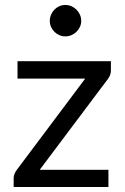

<svg xmlns="http://www.w3.org/2000/svg" viewBox="-20 -753 502 773"><path d="M426.5 -468.5Q426.5 -459 423 -450.2Q419.5 -441.5 414 -434.5L140 -69.5H416.5V0H35V-37Q35 -43.5 38.2 -52.2Q41.5 -61 47.5 -69L323 -436.5H50.5V-506.5H426.5ZM243 -606.5Q230 -606.5 218.8 -611.5Q207.5 -616.5 199 -625Q190.5 -633.5 185.5 -644.8Q180.5 -656 180.5 -669Q180.5 -682 185.5 -693.8Q190.5 -705.5 199 -714.2Q207.5 -723 218.8 -728Q230 -733 243 -733Q256 -733 267.5 -728Q279 -723 287.8 -714.2Q296.5 -705.5 301.8 -693.8Q307 -682 307 -669Q307 -656 301.8 -644.8Q296.5 -633.5 287.8 -625Q279 -616.5 267.5 -611.5Q256 -606.5 243 -606.5Z"/></svg>

Font: LatoCHI
Style: Regular
Weight: 400
Designer: Lukasz Dziedzic
Foundry: tyPoland Lukasz Dziedzic
Version: Version 1.104